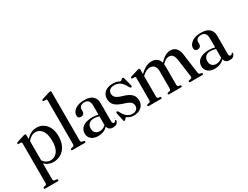

<svg xmlns="http://www.w3.org/2000/svg" viewBox="-84 -1392 2941 2281"><g transform="rotate(-30 1386.5 -251.0)"><path d="M153 -427V-372.5Q184 -407.5 220.2 -426Q256.5 -444.5 299.5 -444.5Q351 -444.5 391.2 -418Q431.5 -391.5 454.5 -342.5Q477.5 -293.5 477.5 -227Q477.5 -151 450.8 -98Q424 -45 378.2 -17Q332.5 11 276 11Q201.5 11 154.5 -39V179.5Q154.5 200.5 170.5 204L203.5 208.5Q214.5 213 214.5 222.5Q214.5 234.5 200 234.5H29.5Q15 234.5 15 222.5Q15 213 27 208.5L48.5 204Q64.5 200 64.5 180V-365Q64.5 -380.5 52.5 -382.5L19.5 -383Q9 -386 9 -395Q9 -404 22.5 -409L112.5 -437Q130 -443.5 138 -443.5Q153 -443.5 153 -427ZM263 -405Q204 -405 154.5 -345V-79.5Q194 -23.5 256.5 -23.5Q310.5 -23.5 347.5 -70.2Q384.5 -117 384.5 -215.5Q384.5 -310.5 349.8 -357.8Q315 -405 263 -405Z M668 -719.5V-55Q668 -34 684 -30.5L709 -26Q720 -21.5 720 -12Q720 0 705.5 0H540Q525.5 0 525.5 -12Q525.5 -21.5 537.5 -26L562 -30.5Q578 -34 578 -54.5V-657.5Q578 -673 566 -675L533 -675.5Q522.5 -678.5 522.5 -687.5Q522.5 -696.5 536 -701.5L628.5 -730Q645.5 -736 653.5 -736Q668 -736 668 -719.5Z M761 -97.5Q761 -153 806.5 -186.5Q852 -220 937.5 -220Q960 -220 979.5 -216.8Q999 -213.5 1015.5 -208.5V-334.5Q1015.5 -421 943 -421Q907.5 -421 890 -405Q872.5 -389 872.5 -368V-340Q872.5 -317 859.2 -304Q846 -291 823 -291Q782.5 -291 782.5 -334Q782.5 -376 827 -410.2Q871.5 -444.5 957 -444.5Q1030.5 -444.5 1068.2 -411Q1106 -377.5 1106 -317.5V-66.5Q1106 -34 1128.5 -34Q1145.5 -34 1150.5 -50Q1153 -55 1157 -55Q1165 -55 1165 -44Q1165 -26.5 1147 -8.5Q1129 9.5 1092.5 9.5Q1060.5 9.5 1042 -5.2Q1023.5 -20 1021 -45Q970.5 9.5 886.5 9.5Q829 9.5 795 -20Q761 -49.5 761 -97.5ZM852.5 -112.5Q852.5 -73 874.2 -52.2Q896 -31.5 930.5 -31.5Q979.5 -31.5 1015.5 -66.5V-186.5Q999.5 -192 982.2 -195.5Q965 -199 945.5 -199Q901 -199 876.8 -175.8Q852.5 -152.5 852.5 -112.5Z M1372 -15.5Q1407.5 -15.5 1428.2 -34.2Q1449 -53 1449 -82.5Q1449 -112 1428 -132.8Q1407 -153.5 1349 -171Q1262 -197.5 1229 -232.2Q1196 -267 1196 -320Q1196 -376.5 1235.5 -410.8Q1275 -445 1347.5 -445Q1391.5 -445 1413.2 -433.5Q1435 -422 1443 -422Q1450.5 -422 1461.5 -433.5Q1472.5 -445 1482 -445Q1486.5 -445 1490.5 -442Q1494.5 -439 1497 -429.5L1524 -325.5Q1530.5 -302.5 1519.5 -298Q1506 -292 1496 -308.5Q1465.5 -370 1430.8 -394.8Q1396 -419.5 1351.5 -419.5Q1309.5 -419.5 1288.2 -400Q1267 -380.5 1267 -350Q1267 -320 1289.5 -297.8Q1312 -275.5 1377 -257Q1453 -236 1486.5 -201.5Q1520 -167 1520 -114.5Q1520 -59 1480.2 -24.2Q1440.5 10.5 1376.5 10.5Q1347 10.5 1327.5 2.8Q1308 -5 1297.2 -12.5Q1286.5 -20 1282.5 -20Q1278 -20 1272.5 -12.8Q1267 -5.5 1261 1.8Q1255 9 1249 9Q1237.5 9 1235 -6L1213.5 -103.5Q1208 -129.5 1219 -133Q1231 -137 1241 -120Q1269 -63.5 1302.2 -39.5Q1335.5 -15.5 1372 -15.5Z M1714.5 -424.5V-362.5Q1761 -407 1800.2 -425.5Q1839.5 -444 1876 -444Q1917 -444 1946.2 -423.5Q1975.5 -403 1987 -362.5Q2029.5 -406.5 2064.2 -425.2Q2099 -444 2134.5 -444Q2231.5 -444 2248.5 -318.5L2284 -56Q2286 -43.5 2289.5 -37.5Q2293 -31.5 2302.5 -29.5L2323 -25.5Q2333.5 -21 2333.5 -12Q2333.5 0 2319.5 0H2154.5Q2140.5 0 2140.5 -12Q2140.5 -20.5 2150.5 -24.5L2175 -29Q2195.5 -34 2192.5 -57L2160 -296.5Q2153 -343 2135 -366.5Q2117 -390 2083.5 -390Q2044.5 -390 1997 -345L1991.5 -339Q1993 -326.5 1993 -313V-55.5Q1993 -33 2011 -28.5L2032 -24.5Q2041.5 -20.5 2041.5 -12Q2041.5 0 2027.5 0H1865.5Q1851.5 0 1851.5 -12Q1851.5 -21 1861.5 -24.5L1886 -29Q1903.5 -33.5 1903.5 -58V-296.5Q1903.5 -343 1881.2 -366.5Q1859 -390 1824 -390Q1799.5 -390 1774 -378.5Q1748.5 -367 1721 -341.5L1714.5 -335V-54.5Q1714.5 -33.5 1730.5 -29L1755.5 -24.5Q1765 -21 1765 -12Q1765 0 1751.5 0H1586.5Q1572 0 1572 -12Q1572 -21 1583 -25.5L1608 -30.5Q1624 -34 1624 -54V-362.5Q1624 -378 1612.5 -380.5L1579 -381Q1568.5 -384 1568.5 -392.5Q1568.5 -402 1582.5 -407L1675 -435.5Q1684.5 -439 1690 -440Q1695.5 -441 1700 -441Q1714.5 -441 1714.5 -424.5Z M2361 -97.5Q2361 -153 2406.5 -186.5Q2452 -220 2537.5 -220Q2560 -220 2579.5 -216.8Q2599 -213.5 2615.5 -208.5V-334.5Q2615.5 -421 2543 -421Q2507.5 -421 2490 -405Q2472.5 -389 2472.5 -368V-340Q2472.5 -317 2459.2 -304Q2446 -291 2423 -291Q2382.5 -291 2382.5 -334Q2382.5 -376 2427 -410.2Q2471.5 -444.5 2557 -444.5Q2630.5 -444.5 2668.2 -411Q2706 -377.5 2706 -317.5V-66.5Q2706 -34 2728.5 -34Q2745.5 -34 2750.5 -50Q2753 -55 2757 -55Q2765 -55 2765 -44Q2765 -26.5 2747 -8.5Q2729 9.5 2692.5 9.5Q2660.5 9.5 2642 -5.2Q2623.5 -20 2621 -45Q2570.5 9.5 2486.5 9.5Q2429 9.5 2395 -20Q2361 -49.5 2361 -97.5ZM2452.5 -112.5Q2452.5 -73 2474.2 -52.2Q2496 -31.5 2530.5 -31.5Q2579.5 -31.5 2615.5 -66.5V-186.5Q2599.5 -192 2582.2 -195.5Q2565 -199 2545.5 -199Q2501 -199 2476.8 -175.8Q2452.5 -152.5 2452.5 -112.5Z"/></g></svg>

Font: Fraunces 144pt Soft
Style: Regular
Weight: 400
Version: Version 1.000;[0bf87f6ff]